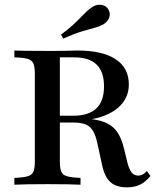

<svg xmlns="http://www.w3.org/2000/svg" viewBox="-20 -786 660 817"><path d="M41.1 0V-29Q79 -30.6 97.6 -35.9Q116.1 -41.1 122.2 -55.6Q128.2 -70.2 128.2 -98.4V-472.6Q128.2 -501.6 122.2 -515.7Q116.1 -529.8 97.6 -535.5Q79 -541.1 41.1 -541.9V-571Q56.5 -570.2 89.9 -569.8Q123.4 -569.4 170.2 -569.4Q196 -569.4 217.3 -569.4Q238.7 -569.4 256 -569.8Q273.4 -570.2 286.7 -570.6Q300 -571 309.7 -571Q416.1 -571 472.2 -533.9Q528.2 -496.8 528.2 -427.4Q528.2 -379.8 499.6 -345.2Q471 -310.5 418.1 -291.5Q365.3 -272.6 291.9 -272.6H186.3V-293.5H290.3Q357.3 -293.5 389.9 -324.6Q422.6 -355.6 422.6 -418.5Q422.6 -480.6 391.1 -511.3Q359.7 -541.9 296 -541.9H234.7V-98.4Q234.7 -70.2 240.7 -55.6Q246.8 -41.1 265.7 -35.9Q284.7 -30.6 322.6 -29V0Q283.1 -2.4 182.3 -2.4Q79.8 -2.4 41.1 0ZM521 11.3Q474.2 11.3 449.2 -11.7Q424.2 -34.7 413.7 -87.1L394.4 -175.8Q387.1 -210.5 375.4 -229.4Q363.7 -248.4 344.4 -256.5Q325 -264.5 293.5 -264.5H192.7V-283.9H285.5Q360.5 -283.9 404.4 -272.6Q448.4 -261.3 472.2 -232.7Q496 -204 508.1 -152.4L521.8 -95.2Q529.8 -64.5 540.3 -51.6Q550.8 -38.7 569.4 -38.7Q579 -39.5 587.1 -43.5Q595.2 -47.6 604.8 -58.1L620.2 -37.1Q600 -12.1 576.2 -0.4Q552.4 11.3 521 11.3ZM249.2 -621.8 239.5 -638.7Q270.2 -661.3 289.9 -679.4Q309.7 -697.6 323.4 -712.1Q337.1 -726.6 348.8 -737.5Q360.5 -748.4 374.2 -757.3Q393.5 -768.5 413.3 -764.9Q433.1 -761.3 441.9 -744.4Q450.8 -729 444.8 -711.3Q438.7 -693.5 418.5 -681.5Q401.6 -672.6 379.8 -666.9Q358.1 -661.3 327 -652Q296 -642.7 249.2 -621.8Z"/></svg>

Font: Playfair SemiBold
Style: Regular
Weight: 600
Designer: Claus Eggers Sørensen
Foundry: Claus Eggers Sørensen
Version: Version 2.001;gftools[0.9.30]